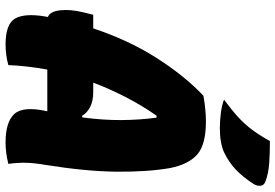

<svg xmlns="http://www.w3.org/2000/svg" viewBox="-170 -810 990 690"><g transform="rotate(90 325.0 -465.0)"><path d="M214 0Q197 5 177 7.5Q157 10 140 10Q66 10 46.5 -24.5Q27 -59 39 -131Q40 -137 41 -142Q21 -150 17 -186.5Q13 -223 24 -268L33 -305H82Q124 -432 188.5 -533Q253 -634 324 -701Q374 -710 417 -710Q500 -710 535.5 -678.5Q571 -647 584 -581Q598 -500 597 -390Q596 -280 573 -136Q566 -96 565 -65.5Q564 -35 569 0Q529 10 492 10Q419 10 390 -21Q361 -52 379 -136L380 -140H230Q223 -101 219 -65.5Q215 -30 214 0ZM311 -305Q343 -305 364.5 -294Q386 -283 396 -265L402 -266Q412 -342 411.5 -406.5Q411 -471 403 -532L396 -533Q357 -477 327.5 -419Q298 -361 277 -305ZM487 -940Q528 -940 565.5 -937.5Q603 -935 632 -924Q646 -919 647.5 -906.5Q649 -894 641 -881Q614 -840 588 -816Q562 -792 527 -775Q512 -768 489.5 -764Q467 -760 441 -760Q416 -760 387.5 -763.5Q359 -767 338 -775Q376 -803 401.5 -826.5Q427 -850 447 -877Q467 -904 487 -940Z"/></g></svg>

Font: Recursive Sn Csl St Blk
Style: Italic
Weight: 900
Italic angle: -15°
Version: Version 1.079;hotconv 1.0.112;makeotfexe 2.5.65598; ttfautoh